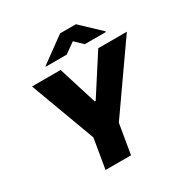

<svg xmlns="http://www.w3.org/2000/svg" viewBox="-207 -1110 1237 1280"><g transform="rotate(-30 411.0 -470.0)"><path d="M92.3 -727.3H312.5L404.8 -431.8H411.9L602.3 -727.3H822.4L473 -228.7L434.7 0H238.6L277 -228.7ZM398.9 -795.5 478.8 -852.3 538.1 -795.5H700L701.5 -799.7L553.4 -940.3H431.3L238.4 -799.7L237 -795.5Z"/></g></svg>

Font: Inter UI Black
Style: Italic
Weight: 900
Italic angle: -9.39999°
Designer: Rasmus Andersson
Foundry: rsms
Version: 3.2;8d6f07862